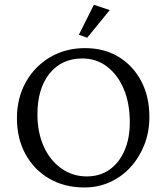

<svg xmlns="http://www.w3.org/2000/svg" viewBox="-20 -786 706 814"><path d="M337.9 8.8Q253.9 8.8 189.5 -28.3Q125 -65.4 88.4 -131.8Q51.8 -198.2 51.8 -285.2Q51.8 -370.1 89.4 -437.5Q127 -504.9 192.4 -543.5Q257.8 -582 340.8 -582Q421.9 -582 482.9 -544.9Q543.9 -507.8 578.6 -442.4Q613.3 -377 613.3 -290Q613.3 -227.5 592.3 -173.3Q571.3 -119.1 534.2 -78.1Q497.1 -37.1 446.8 -14.2Q396.5 8.8 337.9 8.8ZM347.7 -38.1Q403.3 -38.1 443.8 -66.4Q484.4 -94.7 507.3 -146.5Q530.3 -198.2 530.3 -266.6Q530.3 -347.7 504.9 -408.2Q479.5 -468.8 434.1 -503.4Q388.7 -538.1 329.1 -538.1Q241.2 -538.1 189.9 -474.1Q138.7 -410.2 138.7 -300.8Q138.7 -224.6 165.5 -165Q192.4 -105.5 240.2 -71.8Q288.1 -38.1 347.7 -38.1ZM349.6 -626 314.5 -638.7 377.9 -765.6 445.3 -743.2Z"/></svg>

Font: Crimson Pro ExtraLight Light
Style: Regular
Weight: 300
Version: Version 1.002